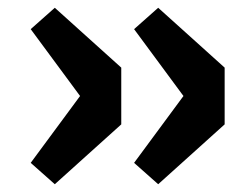

<svg xmlns="http://www.w3.org/2000/svg" viewBox="-20 -499 640 494"><path d="M121 -25 59 -80 186 -252 59 -424 121 -479 292 -325V-179ZM387 -25 325 -80 452 -252 325 -424 387 -479 558 -325V-179Z"/></svg>

Font: Source Code Pro ExtraLight
Style: Bold
Weight: 700
Monospace: yes
Version: Version 1.018;hotconv 1.0.116;makeotfexe 2.5.65601